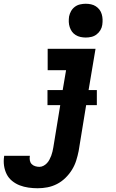

<svg xmlns="http://www.w3.org/2000/svg" viewBox="-97 -780 617 1023"><path d="M104 223Q79 223 54.5 219.5Q30 216 8 207.5Q-14 199 -32.5 184Q-51 169 -61.5 148Q-72 127 -75.5 102.5Q-79 78 -75 53V50H62V51Q60 63 62 74.5Q64 86 71.5 94Q79 102 90.5 105.5Q102 109 113 109Q124 109 134.5 103.5Q145 98 153 89.5Q161 81 166.5 70.5Q172 60 176 49.5Q180 39 182.5 28Q185 17 187 6L224 -220H156V-300H237L255 -406H157V-520H412L375 -300H419V-220H362L322 25Q317 50 309 75.5Q301 101 286.5 124.5Q272 148 251.5 168Q231 188 206.5 200.5Q182 213 156 218Q130 223 104 223ZM360 -580Q346 -580 332 -583Q318 -586 306 -593.5Q294 -601 286.5 -611.5Q279 -622 274.5 -635.5Q270 -649 269.5 -663Q269 -677 271 -692Q274 -707 281.5 -720.5Q289 -734 301.5 -743.5Q314 -753 329.5 -756.5Q345 -760 360 -760Q374 -760 388 -757Q402 -754 413.5 -746.5Q425 -739 433 -728.5Q441 -718 445 -704.5Q449 -691 449.5 -677Q450 -663 448 -648Q446 -633 438 -619.5Q430 -606 417.5 -596.5Q405 -587 390 -583.5Q375 -580 360 -580Z"/></svg>

Font: Iosevka Heavy
Style: Italic
Weight: 900
Italic angle: -9°
Monospace: yes
Designer: Belleve Invis
Foundry: Belleve Invis
Version: Version 32.5.0; ttfautohint (v1.8.4)